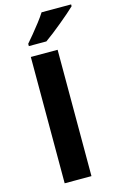

<svg xmlns="http://www.w3.org/2000/svg" viewBox="-139 -991 654 1048"><g transform="rotate(-15 188.0 -467.0)"><path d="M89.8 0V-713.9H241.2V0ZM376.5 -934.1V-923.8Q362.3 -910.2 339.4 -890.1Q316.4 -870.1 290 -848.4Q263.7 -826.7 238.3 -806.9Q212.9 -787.1 193.8 -773.9H94.7V-787.1Q110.8 -805.7 132.1 -831.3Q153.3 -856.9 174.3 -884.3Q195.3 -911.6 209.5 -934.1Z"/></g></svg>

Font: Open Sans
Style: Bold
Weight: 700
Designer: Monotype Design Team
Foundry: Monotype Imaging Inc.
Version: Version 3.000; ttfautohint (v1.8.4)